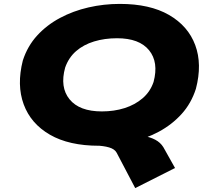

<svg xmlns="http://www.w3.org/2000/svg" viewBox="-20 -736 1090 984"><path d="M673 228 578 47Q568 28 539 19.5Q510 11 470 10L634 -45Q677 -45 713 -39.5Q749 -34 775.5 -20Q802 -6 817 18L877 125ZM488 11Q334 11 236 -45.5Q138 -102 101.5 -201Q65 -300 97 -426Q121 -500 170.5 -554Q220 -608 287.5 -644Q355 -680 433.5 -698Q512 -716 594 -716Q748 -716 846 -659.5Q944 -603 980.5 -505Q1017 -407 984 -281Q960 -206 910.5 -151.5Q861 -97 794 -61Q727 -25 648 -7Q569 11 488 11ZM502 -165Q565 -165 618.5 -182Q672 -199 711 -232.5Q750 -266 767 -316Q794 -417 744 -478.5Q694 -540 580 -540Q516 -540 462 -523.5Q408 -507 370 -474Q332 -441 314 -390Q286 -289 336.5 -227Q387 -165 502 -165Z"/></svg>

Font: Nunito Sans 7pt Expanded Black
Style: Italic
Weight: 900
Width: 7
Italic angle: -9°
Designer: Vernon Adams
Foundry: Vernon Adams
Version: Version 3.101;gftools[0.9.27]